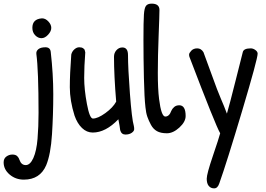

<svg xmlns="http://www.w3.org/2000/svg" viewBox="-121 -728 1465 1056"><path d="M111 -627Q129 -627 145 -610Q161 -593 161 -574.5Q161 -556 143.5 -537Q126 -518 107 -518Q88 -518 72.5 -534Q57 -550 57 -575Q57 -623 109 -627Q110 -627 111 -627ZM158 -443Q172 -320 172 -210Q172 -100 165 10.5Q158 121 133 181Q99 260 10 260Q-35 260 -68 232Q-101 204 -101 165Q-101 144 -86 133Q-71 122 -53 122Q-35 122 -26 131Q-17 140 -14 151Q-4 180 20.5 180Q45 180 62.5 141Q80 102 85.5 35Q91 -32 91 -107Q91 -342 79 -431Q77 -447 90 -457.5Q103 -468 129 -468Q155 -468 158 -443Z M348 -440Q342 -362 342 -299.5Q342 -237 357 -156.5Q372 -76 390 -76Q417 -76 458.5 -106Q500 -136 518 -169Q506 -313 506 -416Q506 -437 519.5 -452Q533 -467 552 -467Q583 -467 583 -425Q583 -354 593.5 -214Q604 -74 615 -36Q617 -28 617 -17.5Q617 -7 603.5 2.5Q590 12 568.5 12Q547 12 540 -12Q538 -32 530 -72Q460 1 389 1Q356 1 330 -24Q304 -49 289 -92Q263 -175 263 -248Q263 -321 271 -428Q275 -445 288 -456.5Q301 -468 314.5 -468Q328 -468 335.5 -463Q343 -458 344.5 -454Q346 -450 348 -440Z M713 -708Q756 -708 756 -673Q756 -646 751.5 -532Q747 -418 747 -328Q747 -238 754 -183Q766 -87 788 -87Q810 -87 821 -118Q826 -130 837 -139.5Q848 -149 865 -149Q900 -149 900 -90Q900 -58 865.5 -26.5Q831 5 797 5Q763 5 742.5 -6.5Q722 -18 709.5 -41Q697 -64 689.5 -85.5Q682 -107 679 -138Q673 -188 670.5 -298.5Q668 -409 668 -509.5Q668 -610 670.5 -647.5Q673 -685 682.5 -696.5Q692 -708 713 -708Z M1258 -462Q1271 -462 1283.5 -453Q1296 -444 1296 -433Q1296 -404 1211 -119Q1126 166 1085 281Q1076 308 1057 308Q1038 308 1027 294.5Q1016 281 1016 255Q1016 229 1049.5 130.5Q1083 32 1090 5Q1065 -37 921 -415Q919 -420 919 -428Q919 -436 931 -449Q943 -462 964 -462Q985 -462 998 -441Q1012 -405 1044 -315.5Q1076 -226 1093.5 -186Q1111 -146 1127 -103Q1141 -150 1175 -285.5Q1209 -421 1214 -440Q1218 -462 1258 -462Z"/></svg>

Font: Patrick Hand
Style: Regular
Weight: 400
Designer: Patrick Wagesreiter
Foundry: Patrick Wagesreiter
Version: Version 1.003;PS 001.003;hotconv 1.0.70;makeotf.lib2.5.58329